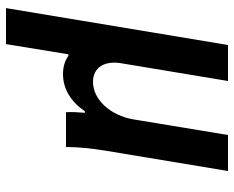

<svg xmlns="http://www.w3.org/2000/svg" viewBox="-90 -490 780 640"><g transform="rotate(90 300.0 -170.0)"><path d="M7 200H127L161 -8H166C183 4 203 10 227 10C276 10 319 -16 351 -63H356C354 -41 353 -20 354 0H470C470 -42 475 -86 482 -130L550 -540H430L378 -225C365 -148 312 -90 253 -90C206 -90 181 -127 191 -185L250 -540H130Z"/></g></svg>

Font: CommitMono
Style: Bold Italic
Weight: 700
Monospace: yes
Designer: Eigil Nikolajsen
Foundry: Eigil Nikolajsen
Version: Version 1.143